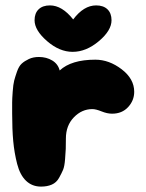

<svg xmlns="http://www.w3.org/2000/svg" viewBox="-20 -691 542 711"><path d="M132 0Q155 0 172 -7.5Q189 -15 198.5 -32Q208 -49 213.5 -62Q219 -75 221 -102Q223 -129 223.5 -139.5Q224 -150 224 -178Q224 -226 253.5 -256.5Q283 -287 322 -287Q335 -287 356 -278.5Q377 -270 395 -270Q432 -270 454.5 -294.5Q477 -319 477 -351Q477 -399 430.5 -434.5Q384 -470 333 -470Q244 -470 201 -430Q195 -454 173.5 -467Q152 -480 124 -480Q103 -480 87 -472.5Q71 -465 60.5 -455.5Q50 -446 43 -426Q36 -406 32.5 -392.5Q29 -379 27 -351.5Q25 -324 25 -312Q25 -300 25 -271Q25 -212 29 -168.5Q33 -125 43.5 -84Q54 -43 76.5 -21.5Q99 0 132 0ZM165 -671Q210 -671 251 -619Q290 -671 336 -671Q363 -671 378 -656.5Q393 -642 393 -616Q393 -578 346 -538.5Q299 -499 249 -499Q200 -499 154 -539Q108 -579 108 -616Q108 -642 123 -656.5Q138 -671 165 -671Z"/></svg>

Font: Cherry Bomb
Style: Regular
Weight: 400
Designer: satsuyako
Foundry: satsuyako
Version: Version 4.0